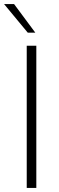

<svg xmlns="http://www.w3.org/2000/svg" viewBox="-42 -921 288 941"><path d="M136 0H89V-697H136ZM131 -761H94L-22 -901H27Z"/></svg>

Font: Acari Sans Neue Light
Style: Regular
Weight: 300
Designer: Alfredo Marco Pradil (font), Cristiano Sobral (main changes)
Foundry: Hanken Design Co. (font), Cristiano Sobral (main changes)
Version: Version 2.459;March 19, 2022;FontCreator 14.0.0.2808 64-bit;